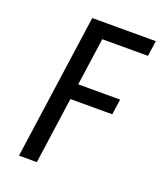

<svg xmlns="http://www.w3.org/2000/svg" viewBox="-129 -771 719 855"><g transform="rotate(20 230.5 -343.5)"><path d="M63 0H147.6L191.9 -315H390.4L400.9 -388.4H202.3L234.1 -613.9H450.7L461.1 -687.3H160Z"/></g></svg>

Font: Secuela ExtLt
Style: Italic
Weight: 200
Italic angle: -8°
Designer: Fernando Haro
Foundry: deFharo
Version: Version 1.704